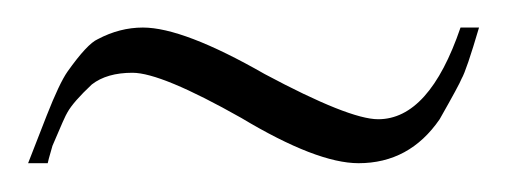

<svg xmlns="http://www.w3.org/2000/svg" viewBox="-21 -249 364 138"><path d="M49.2 -220.8Q65 -229.2 81.7 -229.2Q110.8 -229.2 169.2 -195.8Q230 -163.3 250.8 -163.3Q287.5 -163.3 310 -229.2H323.3Q314.2 -198.3 310.8 -192.5Q309.2 -188.3 295 -163.3Q273.3 -131.7 236.7 -131.7Q206.7 -131.7 152.5 -164.2Q95 -196.7 74.2 -196.7Q55.8 -196.7 45 -188.3Q31.7 -175.8 27.5 -168.3Q25.8 -165.8 16.7 -144.2Q13.3 -132.5 13.3 -131.7H-0.8L12.5 -165.8Q21.7 -189.2 27.5 -197.5Q41.7 -217.5 49.2 -220.8Z"/></svg>

Font: Sirivennela
Style: Regular
Weight: 400
Designer: Appaji Ambarisha Darbha
Foundry: Appaji Ambarisha Darbha
Version: Version 1.00; ttfautohint (v1.8.4.7-5d5b)